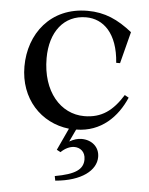

<svg xmlns="http://www.w3.org/2000/svg" viewBox="-54 -558 654 845"><g transform="rotate(5 273.5 -135.5)"><path d="M497 -437C434 -487 376 -514 299 -514C135 -514 43 -390 43 -246C43 -104 137 -4 262 10L217 107L234 116C251 99 273 88 293 88C318 88 342 104 342 139C342 183 308 207 218 223L222 243C338 233 401 182 401 123C401 78 366 50 322 50C304 50 288 55 268 66L294 11C405 10 475 -63 512 -149L494 -159C450 -88 401 -51 324 -51C220 -51 137 -143 137 -291C137 -407 197 -485 295 -485C371 -485 435 -427 444 -297H461Z"/></g></svg>

Font: Ortica Linear
Style: Regular
Weight: 400
Designer: Benedetta Bovani
Foundry: Collletttivo
Version: Version 2.000;Glyphs 3.1.2 (3151)